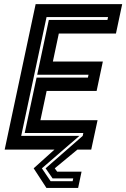

<svg xmlns="http://www.w3.org/2000/svg" viewBox="-20 -720 608 924"><path d="M203.5 184.5 142 90 242 0H2.5L151.5 -700H568L538 -558.5H263L234.5 -424H475L445 -282.5H204.5L174.5 -141.5H449.5L419 0H352.5L243.5 90L255 106H372.5L356 184.5ZM223.5 152H329.5L332.5 138.5H233L199.5 90L378 -66L381 -80H99L156 -346.5H403L406 -360.5H159L215 -624H497L500 -638H204L82 -66H362L181.5 90Z"/></svg>

Font: Tourney
Style: Bold Italic
Weight: 700
Italic angle: -12°
Version: Version 1.015